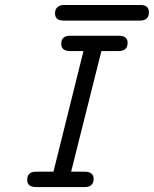

<svg xmlns="http://www.w3.org/2000/svg" viewBox="-20 -755 621 775"><path d="M89.8 -28.8Q89.8 -62 125 -62H195.8L316.9 -548.8H264.2Q227.1 -548.8 227.1 -578.1Q227.1 -611.3 264.2 -610.8H459Q495.1 -610.8 495.1 -582Q495.1 -549.8 460 -548.8H389.2L267.1 -62Q267.1 -62 320.8 -62Q357.9 -62 357.9 -33.2Q357.9 0 321.8 0H125Q89.8 0 89.8 -28.8ZM202.1 -700.7Q202.1 -707.5 204.1 -714.6Q206.1 -721.7 215.1 -728.3Q224.1 -734.9 238.8 -734.9H546.9Q581.1 -734.9 581.1 -705.6Q581.1 -671.4 543.9 -671.9H234.9Q202.1 -672.9 202.1 -700.7Z"/></svg>

Font: CMU Typewriter Text Variable Width
Style: Italic
Weight: 500
Italic angle: -14.04°
Version: Version 0.7.0